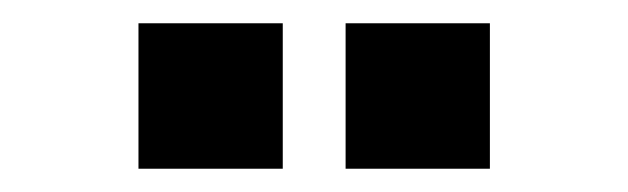

<svg xmlns="http://www.w3.org/2000/svg" viewBox="-20 -742 540 165"><path d="M277 -597V-722H401V-597ZM99 -597V-722H223V-597Z"/></svg>

Font: Nunito Sans 10pt Condensed ExtraBold
Style: Regular
Weight: 800
Width: 3
Designer: Vernon Adams
Foundry: Vernon Adams
Version: Version 3.101;gftools[0.9.27]